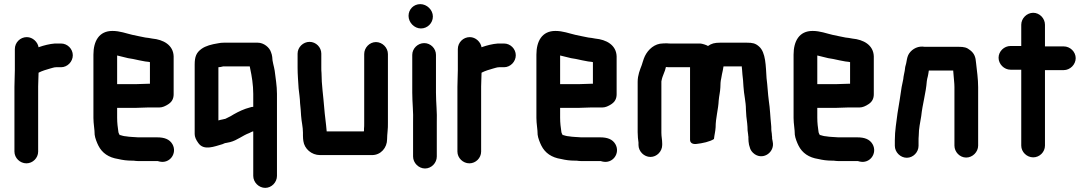

<svg xmlns="http://www.w3.org/2000/svg" viewBox="-20 -714 5285 931"><path d="M333 -446C333 -477 307 -503 276 -503H246C220 -501 193 -494 170 -486C169 -485 168 -485 167 -485C163 -510 139 -534 110 -534C78 -534 52 -508 52 -476V-374C52 -351 50 -318 50 -293V21C50 52 77 78 108 78C139 78 165 52 165 21V-295C165 -317 167 -340 167 -361L168 -362C183 -370 206 -377 224 -382C233 -384 242 -388 252 -388H276C307 -388 333 -415 333 -446Z M639 -306H548V-445C565 -441 584 -436 601 -432L625 -428C645 -424 664 -419 684 -416L701 -414C703 -413 705 -413 707 -413V-308H701C688 -308 654 -306 639 -306ZM701 -193H754C767 -193 782 -199 798 -210C814 -221 822 -236 822 -257V-441C820 -496 772 -522 718 -527L701 -530L685 -532C666 -535 644 -541 622 -545C591 -552 562 -564 525 -564C460 -564 433 -514 433 -449V-142C433 -114 439 -86 439 -61C441 -44 450 -22 457 -8C475 28 507 50 553 57C574 62 595 65 620 65H627C635 66 643 67 650 67H745L752 69C803 82 841 29 816 -15C802 -39 777 -48 742 -48H650C641 -48 630 -50 619 -50C613 -50 596 -52 591 -53C584 -53 568 -57 563 -59H560V-60C559 -62 554 -70 554 -75C551 -96 548 -117 548 -143V-191H639C654 -191 687 -193 701 -193Z M1062 -392H1191L1193 -382C1201 -345 1208 -302 1208 -259V-196C1203 -196 1197 -195 1192 -193C1164 -186 1137 -173 1114 -160L1099 -151C1094 -149 1090 -147 1085 -144L1073 -138C1071 -137 1069 -137 1067 -137C1064 -136 1062 -135 1060 -135C1053 -134 1046 -132 1039 -130V-388C1047 -388 1053 -390 1062 -392ZM1266 197C1297 197 1323 170 1323 139V-259C1323 -299 1316 -336 1312 -371C1309 -392 1300 -416 1300 -438C1299 -446 1297 -454 1294 -461C1287 -484 1259 -507 1230 -507H1065C1055 -507 1046 -506 1037 -504C1006 -499 978 -492 957 -477C932 -459 924 -439 924 -401V-64C924 -51 930 -36 942 -20C969 18 1020 -4 1059 -15C1064 -17 1071 -21 1077 -21C1083 -22 1089 -24 1096 -25C1131 -34 1156 -57 1189 -69C1194 -71 1203 -77 1208 -77V139C1208 170 1235 197 1266 197Z M1423 -454V-386C1423 -353 1426 -318 1428 -285C1430 -267 1435 -232 1435 -214C1436 -204 1437 -194 1438 -183L1440 -153C1442 -123 1449 -99 1449 -71V-56C1449 -46 1450 -37 1451 -30C1456 7 1490 38 1532 38H1784C1827 38 1857 2 1857 -39C1857 -64 1862 -90 1861 -118V-452C1861 -483 1834 -510 1803 -510C1772 -510 1746 -483 1746 -452V-116C1746 -106 1746 -97 1745 -90V-83C1745 -80 1745 -78 1744 -77H1564V-78C1561 -116 1555 -153 1552 -193C1548 -247 1539 -304 1539 -360C1538 -369 1538 -377 1538 -386V-454C1538 -485 1512 -511 1481 -511C1450 -511 1423 -485 1423 -454Z M1979 -448V-265C1979 -217 1985 -168 1983 -122V45C1983 76 2010 103 2041 103C2072 103 2098 76 2098 45V-121C2100 -168 2094 -217 2094 -265V-448C2094 -479 2068 -505 2037 -505C2006 -505 1979 -479 1979 -448ZM1961 -637C1961 -605 1989 -576 2021 -576C2053 -576 2079 -602 2079 -634C2079 -666 2050 -694 2018 -694C1986 -694 1961 -669 1961 -637Z M2481 -446C2481 -477 2455 -503 2424 -503H2394C2368 -501 2341 -494 2318 -486C2317 -485 2316 -485 2315 -485C2311 -510 2287 -534 2258 -534C2226 -534 2200 -508 2200 -476V-374C2200 -351 2198 -318 2198 -293V21C2198 52 2225 78 2256 78C2287 78 2313 52 2313 21V-295C2313 -317 2315 -340 2315 -361L2316 -362C2331 -370 2354 -377 2372 -382C2381 -384 2390 -388 2400 -388H2424C2455 -388 2481 -415 2481 -446Z M2787 -306H2696V-445C2713 -441 2732 -436 2749 -432L2773 -428C2793 -424 2812 -419 2832 -416L2849 -414C2851 -413 2853 -413 2855 -413V-308H2849C2836 -308 2802 -306 2787 -306ZM2849 -193H2902C2915 -193 2930 -199 2946 -210C2962 -221 2970 -236 2970 -257V-441C2968 -496 2920 -522 2866 -527L2849 -530L2833 -532C2814 -535 2792 -541 2770 -545C2739 -552 2710 -564 2673 -564C2608 -564 2581 -514 2581 -449V-142C2581 -114 2587 -86 2587 -61C2589 -44 2598 -22 2605 -8C2623 28 2655 50 2701 57C2722 62 2743 65 2768 65H2775C2783 66 2791 67 2798 67H2893L2900 69C2951 82 2989 29 2964 -15C2950 -39 2925 -48 2890 -48H2798C2789 -48 2778 -50 2767 -50C2761 -50 2744 -52 2739 -53C2732 -53 2716 -57 2711 -59H2708V-60C2707 -62 2702 -70 2702 -75C2699 -96 2696 -117 2696 -143V-191H2787C2802 -191 2835 -193 2849 -193Z M3191 -11V-18C3191 -37 3187 -51 3187 -70V-317C3187 -319 3187 -321 3188 -324C3192 -347 3205 -367 3209 -389C3218 -388 3226 -388 3232 -388H3326V-36C3326 -20 3340 -14 3357 -16C3385 -19 3423 -27 3442 -40C3444 -60 3449 -77 3450 -97C3450 -142 3463 -183 3465 -227C3467 -250 3472 -268 3473 -290C3473 -305 3474 -321 3477 -333L3481 -355C3485 -369 3485 -376 3488 -391L3489 -392H3577C3577 -389 3577 -385 3578 -379L3580 -353C3581 -344 3582 -335 3583 -325L3585 -295C3587 -256 3597 -221 3597 -182L3599 -150C3602 -127 3605 -104 3605 -82C3606 -73 3607 -66 3608 -59C3608 -56 3608 -54 3609 -51V-41C3609 -33 3610 -23 3612 -12L3615 -2C3618 13 3627 25 3640 34C3684 63 3737 22 3727 -26L3725 -37C3724 -39 3724 -41 3724 -43C3724 -48 3724 -52 3723 -57C3723 -68 3720 -77 3720 -88C3720 -95 3720 -103 3719 -110C3715 -146 3714 -188 3708 -225C3703 -262 3702 -297 3697 -335C3693 -393 3694 -460 3660 -489C3643 -504 3629 -507 3602 -507H3471C3445 -507 3430 -503 3413 -491C3408 -495 3384 -503 3375 -503H3232C3227 -503 3221 -503 3213 -504C3201 -504 3190 -503 3180 -502C3142 -495 3114 -463 3102 -430L3096 -412C3095 -409 3094 -404 3092 -399C3083 -375 3072 -350 3072 -317V-73C3072 -54 3074 -37 3076 -23V-11C3076 20 3103 47 3134 47C3165 47 3191 20 3191 -11Z M4034 -306H3943V-445C3960 -441 3979 -436 3996 -432L4020 -428C4040 -424 4059 -419 4079 -416L4096 -414C4098 -413 4100 -413 4102 -413V-308H4096C4083 -308 4049 -306 4034 -306ZM4096 -193H4149C4162 -193 4177 -199 4193 -210C4209 -221 4217 -236 4217 -257V-441C4215 -496 4167 -522 4113 -527L4096 -530L4080 -532C4061 -535 4039 -541 4017 -545C3986 -552 3957 -564 3920 -564C3855 -564 3828 -514 3828 -449V-142C3828 -114 3834 -86 3834 -61C3836 -44 3845 -22 3852 -8C3870 28 3902 50 3948 57C3969 62 3990 65 4015 65H4022C4030 66 4038 67 4045 67H4140L4147 69C4198 82 4236 29 4211 -15C4197 -39 4172 -48 4137 -48H4045C4036 -48 4025 -50 4014 -50C4008 -50 3991 -52 3986 -53C3979 -53 3963 -57 3958 -59H3955V-60C3954 -62 3949 -70 3949 -75C3946 -96 3943 -117 3943 -143V-191H4034C4049 -191 4082 -193 4096 -193Z M4434 -7V-34C4434 -39 4434 -46 4435 -57C4435 -92 4442 -118 4447 -151C4453 -209 4470 -264 4474 -320L4476 -332C4478 -340 4480 -347 4481 -354L4483 -366C4483 -367 4483 -369 4484 -372H4602L4604 -348C4605 -331 4608 -311 4608 -292V-8C4608 23 4634 50 4665 50C4696 50 4723 23 4723 -8V-291C4723 -331 4717 -372 4713 -408C4711 -438 4704 -455 4685 -470C4668 -484 4655 -487 4629 -487H4472C4465 -487 4459 -487 4454 -488C4423 -490 4395 -470 4384 -447C4378 -434 4377 -421 4374 -407C4370 -393 4368 -386 4367 -371C4365 -359 4361 -345 4360 -331L4358 -321C4356 -313 4354 -303 4352 -292C4346 -248 4339 -208 4332 -165C4327 -122 4319 -82 4319 -34V-7C4319 24 4346 51 4377 51C4408 51 4434 24 4434 -7Z M4932 -594V-491H4880C4849 -491 4822 -465 4822 -434C4822 -403 4849 -376 4880 -376H4932V-8C4932 23 4959 49 4990 49C5021 49 5047 23 5047 -8V-374H5138C5169 -374 5196 -401 5196 -432C5196 -463 5169 -489 5138 -489H5047V-594C5047 -625 5021 -652 4990 -652C4959 -652 4932 -625 4932 -594Z"/></svg>

Font: Electronic
Style: UltHv
Weight: 900
Version: Version 1.011